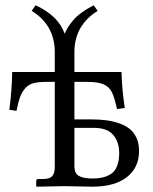

<svg xmlns="http://www.w3.org/2000/svg" viewBox="-20 -700 574 722"><path d="M259.8 -251H323.2Q353.5 -251 378.7 -247.8Q403.8 -244.6 427.5 -236.6Q451.2 -228.5 467.3 -215.6Q483.4 -202.6 493.2 -181.6Q502.9 -160.6 502.9 -132.8Q502.9 -69.3 456.8 -33.7Q410.6 2 327.1 2Q306.6 2 274.4 1Q242.2 0 221.2 0L118.2 2L116.2 0V-19Q116.2 -26.9 124 -26.9H143.1Q167 -26.9 176.5 -37.8Q186 -48.8 186 -71.8V-392.1H154.8Q124 -392.1 105.2 -387Q86.4 -381.8 74.2 -367.4Q62 -353 55.4 -335Q48.8 -316.9 42 -283.2L15.1 -287.1Q24.9 -362.3 25.9 -429.2H186V-503.9Q186 -605.5 99.1 -659.2L113.8 -680.2Q199.7 -640.6 223.1 -573.2Q229 -586.4 235.4 -596.9Q241.7 -607.4 253.9 -622.3Q266.1 -637.2 285.9 -651.9Q305.7 -666.5 332 -680.2L347.2 -659.2Q259.8 -604.5 259.8 -503.9V-429.2H437Q438 -369.1 449.2 -293.9L419.9 -290Q410.6 -334 400.4 -354Q390.1 -374 369.1 -383.1Q348.1 -392.1 307.1 -392.1H259.8ZM428.2 -124Q428.2 -166.5 405.5 -192.9Q382.8 -219.2 333 -219.2H259.8V-74.2Q259.8 -48.8 276.1 -38.8Q292.5 -28.8 329.1 -28.8Q349.6 -28.8 365.5 -32.5Q381.3 -36.1 396.5 -45.4Q411.6 -54.7 419.9 -74.7Q428.2 -94.7 428.2 -124Z"/></svg>

Font: Linux Biolinum G
Style: Regular
Weight: 400
Designer: Philipp H. Poll
Foundry: Philipp H. Poll
Version: Version 1.1.0 ; ttfautohint (v1.6)